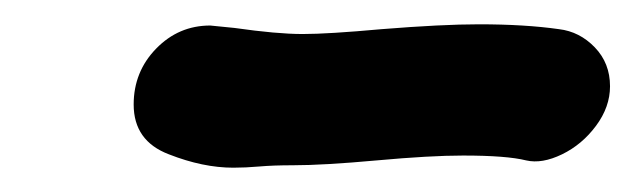

<svg xmlns="http://www.w3.org/2000/svg" viewBox="-20 -725 522 158"><path d="M172 -587Q147 -587 119 -598Q90 -609 90 -639Q90 -666 108.5 -685Q127 -704 153 -704L173 -702Q208 -697 229 -697Q250 -697 294 -701Q344 -705 374 -705Q412 -705 440 -701Q457 -699 469.5 -686Q482 -673 482 -654Q482 -637 470.5 -621.5Q459 -606 442.5 -598Q426 -590 413 -593Q397 -597 361 -597Q334 -597 290 -593Q246 -589 221 -589Q205 -589 193.5 -588Q182 -587 172 -587Z"/></svg>

Font: Mali
Style: Bold Italic
Weight: 700
Italic angle: -10°
Version: Version 1.000; ttfautohint (v1.6)